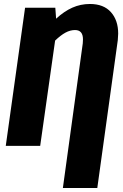

<svg xmlns="http://www.w3.org/2000/svg" viewBox="-20 -733 618 965"><path d="M574 -564Q574 -553 572 -531L469 212H296L396 -515Q397 -522 397 -535Q397 -582 357 -582Q333 -582 309 -569Q285 -556 257 -529L182 0H9L106 -694H258L262 -639Q302 -676 343.5 -694.5Q385 -713 432 -713Q501 -713 537.5 -672Q574 -631 574 -564Z"/></svg>

Font: Fira Sans Condensed ExtraBold
Style: Italic
Weight: 800
Width: 3
Italic angle: -8°
Designer: bBox Type GmbH & Carrois Corporate GbR & Edenspiekermann AG
Foundry: bBox Type GmbH & Carrois Corporate GbR & Edenspiekermann AG
Version: Version 4.301